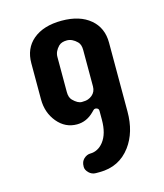

<svg xmlns="http://www.w3.org/2000/svg" viewBox="-103 -751 706 828"><g transform="rotate(-15 250.0 -336.5)"><path d="M222.7 0Q204.6 0 191.7 -12.9Q178.7 -25.9 178.7 -39.3Q178.7 -52.7 182.1 -60.8Q185.5 -68.8 191.4 -74.7Q205.6 -87.9 221.7 -87.9Q237.8 -87.9 252.9 -95.7Q268.1 -103.5 280.3 -119.1Q307.1 -153.3 307.1 -215.8V-253.9Q307.1 -263.2 302 -266.4Q296.9 -269.5 292 -269.5Q287.1 -269.5 283.2 -265.6L274.9 -257.3Q241.7 -224.1 198.7 -224.1Q146.5 -224.1 111.3 -266.6Q76.2 -309.1 76.2 -368.7V-529.8Q76.2 -595.7 121.1 -633.8Q168 -673.3 249.5 -673.3Q330.6 -673.3 377 -633.8Q422.9 -595.2 422.9 -528.8V-220.7Q422.9 -129.4 377.9 -68.4Q327.1 0 239.3 0ZM191.9 -370.1Q191.9 -345.7 204.1 -333.5Q225.6 -312 243.4 -312Q261.2 -312 271.5 -315.7Q281.7 -319.3 290 -326.2Q307.1 -340.8 307.1 -364.3V-527.3Q307.1 -551.8 294.9 -564Q273.4 -585.4 249.5 -585.4Q225.6 -585.4 212.9 -573.2Q191.9 -551.8 191.9 -527.3Z"/></g></svg>

Font: Supermercado
Style: Regular
Weight: 400
Designer: James Grieshaber
Foundry: James Grieshaber
Version: Version 1.002